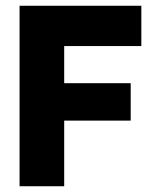

<svg xmlns="http://www.w3.org/2000/svg" viewBox="-20 -647 529 667"><path d="M203 -228V0H48V-627H471V-487H203V-358H434V-228Z"/></svg>

Font: Blinker
Style: Bold
Weight: 700
Designer: Juergen Huber
Foundry: supertype
Version: Version 1.015;PS 1.15;hotconv 1.0.88;makeotf.lib2.5.647800; 